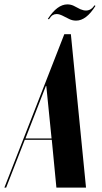

<svg xmlns="http://www.w3.org/2000/svg" viewBox="-92 -855 465 875"><path d="M201 -699H231L300 0H165L144 -218H21L-64 0H-72ZM24 -224H143L119 -463H117ZM131 -767 126 -769Q169 -835 215 -835Q230 -835 243 -829L274 -813Q288 -807 300 -807Q323 -807 339 -831L343 -828Q301 -761 255 -761Q238 -761 224 -768L204 -778Q189 -786 181 -788.5Q173 -791 166 -791Q156 -791 148 -786Q140 -781 131 -767Z"/></svg>

Font: Moniqa Black Ita Display
Style: Italic
Weight: 900
Italic angle: -10°
Designer: Rajesh Rajput
Foundry: Rajesh Rajput
Version: Version 1.000